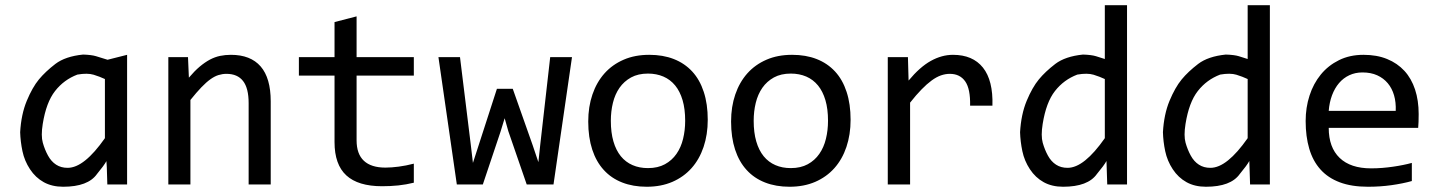

<svg xmlns="http://www.w3.org/2000/svg" viewBox="-20 -710 5538 739"><path d="M144.5 -232.9C153.3 -288.2 169.1 -330.5 191.9 -359.6C214.7 -388.8 243.3 -409.8 277.8 -422.9C303.5 -427.4 324.4 -427.2 340.3 -422.4C356.3 -417.5 370.8 -411.9 383.8 -405.8V-178.2C357.4 -140.5 332.3 -112 308.3 -92.8C284.4 -73.6 261.7 -64 240.2 -64C223.3 -64 208.6 -68 196 -76.2C183.5 -84.3 173.1 -95.9 164.8 -111.1C156.5 -126.2 149.8 -142.7 144.8 -160.6C139.7 -178.5 139.6 -202.6 144.5 -232.9ZM389.6 -89.8 391.1 -65.9 393.1 0H469.2V-499L394 -480C375.8 -485.5 361 -490.1 349.6 -493.7C338.2 -497.2 321.6 -499.3 299.8 -500C254.2 -495.4 218.7 -483.4 193.1 -463.9C167.6 -444.3 146.4 -424.4 129.6 -404.1C112.9 -383.7 97.3 -356.3 83 -321.8C68.7 -287.3 60.2 -247.1 57.6 -201.2C58.3 -177.4 61.2 -153.1 66.4 -128.2C71.6 -103.3 81.3 -80.1 95.5 -58.6C109.6 -37.1 127.3 -20.5 148.4 -8.8C169.6 2.9 194.5 8.8 223.1 8.8C286.9 8.8 330.4 -7.6 353.5 -40.5C371.1 -61.7 383.1 -78.1 389.6 -89.8Z M627.9 -490.2V0H712.9V-325.2C728.5 -344.7 742.6 -361 755.1 -374C767.7 -387 779.3 -397.4 790 -405C800.8 -412.7 811.1 -418.1 821 -421.1C831 -424.2 841.1 -425.8 851.6 -425.8C879.9 -425.8 901.2 -416.6 915.5 -398.2C929.9 -379.8 937 -351.4 937 -313V0H1022V-319.8C1022 -379.7 1009 -424.6 983.2 -454.3C957.3 -484.1 919.1 -499 868.7 -499C854.3 -499 840.5 -497.6 827.1 -494.9C813.8 -492.1 800.7 -487.3 787.8 -480.5C775 -473.6 761.9 -464.6 748.5 -453.4C735.2 -442.1 721.4 -428.1 707 -411.1L703.6 -490.2Z M1572.8 -6.8V-80.1C1552.6 -74.9 1533.2 -71 1514.6 -68.6C1496.1 -66.2 1479 -64.9 1463.4 -64.9C1426.9 -64.9 1399.3 -73.6 1380.6 -91.1C1361.9 -108.5 1352.5 -134.8 1352.5 -169.9V-418.9H1572.8V-490.2H1352.5V-647L1267.6 -625V-490.2H1130.4V-418.9H1267.6V-163.1C1267.6 -105.5 1282.7 -62.7 1313 -34.9C1343.3 -7.1 1389.2 6.8 1450.7 6.8C1471.8 6.8 1492.7 5.8 1513.2 3.7C1533.7 1.5 1553.5 -2 1572.8 -6.8Z M2181.6 -490.2H2097.7L2059.6 -154.8L2052.2 -85.9L2030.3 -150.9L1953.6 -368.2H1892.6L1821.3 -147.9L1800.3 -83L1791.5 -157.2L1750.5 -490.2H1667.5L1738.3 0H1838.4L1906.2 -202.1L1922.4 -254.9L1936.5 -205.1L2007.3 0H2110.4Z M2704.1 -249C2704.1 -289.4 2699 -325.2 2688.7 -356.4C2678.5 -387.7 2663.7 -413.8 2644.3 -434.8C2624.9 -455.8 2601.3 -471.8 2573.5 -482.7C2545.7 -493.6 2514.2 -499 2479 -499C2442.2 -499 2409.3 -492.8 2380.4 -480.2C2351.4 -467.7 2326.8 -450.1 2306.6 -427.5C2286.5 -404.9 2271 -377.8 2260.3 -346.4C2249.5 -315 2244.1 -280.3 2244.1 -242.2C2244.1 -201.5 2249.3 -165.5 2259.5 -134.3C2269.8 -103 2284.6 -76.8 2304 -55.7C2323.3 -34.5 2346.9 -18.5 2374.8 -7.6C2402.6 3.3 2434.1 8.8 2469.2 8.8C2506 8.8 2538.9 2.5 2567.9 -10C2596.8 -22.5 2621.4 -40.1 2641.6 -62.7C2661.8 -85.4 2677.2 -112.5 2688 -144.3C2698.7 -176 2704.1 -210.9 2704.1 -249ZM2617.2 -245.1C2617.2 -220.7 2614.5 -197.5 2609.1 -175.5C2603.8 -153.6 2595.3 -134.3 2583.7 -117.7C2572.2 -101.1 2557.4 -87.8 2539.3 -77.9C2521.2 -68 2499.5 -63 2474.1 -63C2452 -63 2432.1 -66.8 2414.6 -74.5C2397 -82.1 2382 -93.5 2369.6 -108.6C2357.3 -123.8 2347.7 -142.7 2341.1 -165.5C2334.4 -188.3 2331.1 -214.8 2331.1 -245.1C2331.1 -269.2 2333.7 -292.2 2339.1 -314.2C2344.5 -336.2 2352.9 -355.5 2364.5 -372.1C2376.1 -388.7 2390.9 -401.9 2408.9 -411.9C2427 -421.8 2448.7 -426.8 2474.1 -426.8C2495.9 -426.8 2515.7 -422.9 2533.4 -415.3C2551.2 -407.6 2566.2 -396.2 2578.6 -381.1C2591 -366 2600.5 -347.1 2607.2 -324.5C2613.9 -301.8 2617.2 -275.4 2617.2 -245.1Z M3253.9 -249C3253.9 -289.4 3248.8 -325.2 3238.5 -356.4C3228.3 -387.7 3213.5 -413.8 3194.1 -434.8C3174.7 -455.8 3151.1 -471.8 3123.3 -482.7C3095.5 -493.6 3064 -499 3028.8 -499C2992 -499 2959.1 -492.8 2930.2 -480.2C2901.2 -467.7 2876.6 -450.1 2856.4 -427.5C2836.3 -404.9 2820.8 -377.8 2810.1 -346.4C2799.3 -315 2793.9 -280.3 2793.9 -242.2C2793.9 -201.5 2799.1 -165.5 2809.3 -134.3C2819.6 -103 2834.4 -76.8 2853.8 -55.7C2873.1 -34.5 2896.7 -18.5 2924.6 -7.6C2952.4 3.3 2983.9 8.8 3019 8.8C3055.8 8.8 3088.7 2.5 3117.7 -10C3146.6 -22.5 3171.2 -40.1 3191.4 -62.7C3211.6 -85.4 3227.1 -112.5 3237.8 -144.3C3248.5 -176 3253.9 -210.9 3253.9 -249ZM3167 -245.1C3167 -220.7 3164.3 -197.5 3158.9 -175.5C3153.6 -153.6 3145.1 -134.3 3133.5 -117.7C3122 -101.1 3107.2 -87.8 3089.1 -77.9C3071 -68 3049.3 -63 3023.9 -63C3001.8 -63 2981.9 -66.8 2964.4 -74.5C2946.8 -82.1 2931.8 -93.5 2919.4 -108.6C2907.1 -123.8 2897.5 -142.7 2890.9 -165.5C2884.2 -188.3 2880.9 -214.8 2880.9 -245.1C2880.9 -269.2 2883.5 -292.2 2888.9 -314.2C2894.3 -336.2 2902.8 -355.5 2914.3 -372.1C2925.9 -388.7 2940.7 -401.9 2958.7 -411.9C2976.8 -421.8 2998.5 -426.8 3023.9 -426.8C3045.7 -426.8 3065.5 -422.9 3083.3 -415.3C3101 -407.6 3116 -396.2 3128.4 -381.1C3140.8 -366 3150.3 -347.1 3157 -324.5C3163.7 -301.8 3167 -275.4 3167 -245.1Z M3397 -490.2V0H3482.9V-314.9C3498.5 -334.8 3513.2 -351.7 3526.9 -365.7C3540.5 -379.7 3553.5 -391.2 3565.7 -400.1C3577.9 -409.1 3589.8 -415.6 3601.3 -419.7C3612.9 -423.7 3624.3 -425.8 3635.7 -425.8C3661.8 -425.8 3681.6 -416.1 3695.1 -396.7C3708.6 -377.4 3714.8 -346.2 3713.9 -303.2H3799.8C3801.8 -368 3789.6 -416.8 3763.4 -449.7C3737.2 -482.6 3698.7 -499 3647.9 -499C3619.3 -499 3590.9 -491.2 3562.7 -475.6C3534.6 -460 3506 -434.7 3477.1 -399.9L3474.6 -490.2Z M4317.9 0V-689.9H4232.4V-482.9C4218.8 -487.1 4207.4 -490.7 4198.2 -493.7C4186.8 -497.2 4170.2 -499.3 4148.4 -500C4102.9 -495.4 4067.3 -483.4 4041.7 -463.9C4016.2 -444.3 3995 -424.4 3978.3 -404.1C3961.5 -383.7 3946 -356.3 3931.6 -321.8C3917.3 -287.3 3908.9 -247.1 3906.2 -201.2C3906.9 -177.4 3909.8 -153.1 3915 -128.2C3920.2 -103.3 3929.9 -80.1 3944.1 -58.6C3958.3 -37.1 3975.9 -20.5 3997.1 -8.8C4018.2 2.9 4043.1 8.8 4071.8 8.8C4135.6 8.8 4179 -7.6 4202.1 -40.5C4220.1 -62 4232.3 -78.6 4238.8 -90.3L4241.7 0ZM4232.4 -405.8V-178.2C4206.1 -140.5 4180.9 -112 4157 -92.8C4133.1 -73.6 4110.4 -64 4088.9 -64C4071.9 -64 4057.2 -68 4044.7 -76.2C4032.1 -84.3 4021.7 -95.9 4013.4 -111.1C4005.1 -126.2 3998.5 -142.7 3993.4 -160.6C3988.4 -178.5 3988.3 -202.6 3993.2 -232.9C4002 -288.2 4017.7 -330.5 4040.5 -359.6C4063.3 -388.8 4092 -409.8 4126.5 -422.9C4152.2 -427.4 4173 -427.2 4189 -422.4C4204.9 -417.5 4219.4 -411.9 4232.4 -405.8Z M4867.7 0V-689.9H4782.2V-482.9C4768.6 -487.1 4757.2 -490.7 4748 -493.7C4736.7 -497.2 4720.1 -499.3 4698.2 -500C4652.7 -495.4 4617.1 -483.4 4591.6 -463.9C4566 -444.3 4544.8 -424.4 4528.1 -404.1C4511.3 -383.7 4495.8 -356.3 4481.4 -321.8C4467.1 -287.3 4458.7 -247.1 4456.1 -201.2C4456.7 -177.4 4459.6 -153.1 4464.8 -128.2C4470.1 -103.3 4479.7 -80.1 4493.9 -58.6C4508.1 -37.1 4525.7 -20.5 4546.9 -8.8C4568 2.9 4592.9 8.8 4621.6 8.8C4685.4 8.8 4728.8 -7.6 4752 -40.5C4769.9 -62 4782.1 -78.6 4788.6 -90.3L4791.5 0ZM4782.2 -405.8V-178.2C4755.9 -140.5 4730.7 -112 4706.8 -92.8C4682.9 -73.6 4660.2 -64 4638.7 -64C4621.7 -64 4607 -68 4594.5 -76.2C4581.9 -84.3 4571.5 -95.9 4563.2 -111.1C4554.9 -126.2 4548.3 -142.7 4543.2 -160.6C4538.2 -178.5 4538.1 -202.6 4543 -232.9C4551.8 -288.2 4567.5 -330.5 4590.3 -359.6C4613.1 -388.8 4641.8 -409.8 4676.3 -422.9C4702 -427.4 4722.8 -427.2 4738.8 -422.4C4754.7 -417.5 4769.2 -411.9 4782.2 -405.8Z M5440.4 -271C5440.4 -305.8 5435.8 -337.3 5426.5 -365.5C5417.2 -393.6 5403.6 -417.6 5385.5 -437.3C5367.4 -456.9 5345.2 -472.2 5318.8 -482.9C5292.5 -493.7 5262.2 -499 5228 -499C5192.9 -499 5161.5 -492.2 5133.8 -478.5C5106.1 -464.8 5082.8 -446.4 5063.7 -423.1C5044.7 -399.8 5030.2 -372.8 5020.3 -342C5010.3 -311.3 5005.4 -278.6 5005.4 -244.1C5005.4 -204.4 5010 -168.9 5019.3 -137.5C5028.6 -106 5042.9 -79.5 5062.3 -57.9C5081.6 -36.2 5106.4 -19.7 5136.7 -8.3C5167 3.1 5203.1 8.8 5245.1 8.8C5276.4 8.8 5306.6 6.8 5335.7 2.7C5364.8 -1.4 5391 -6.7 5414.1 -13.2V-83C5403.6 -80.1 5392.3 -77.4 5380.1 -75C5367.9 -72.5 5355.1 -70.3 5341.8 -68.4C5328.5 -66.4 5314.6 -64.9 5300.3 -63.7C5286 -62.6 5271.6 -62 5257.3 -62C5204.6 -62 5164.2 -75.4 5136.2 -102.3C5108.2 -129.2 5094.2 -167.6 5094.2 -217.8H5438.5C5439.1 -224.9 5439.6 -232.6 5439.9 -240.7C5440.3 -248.9 5440.4 -259 5440.4 -271ZM5352.1 -283.2H5094.2C5095.9 -305 5100.1 -325 5106.9 -343.3C5113.8 -361.5 5122.7 -377.1 5133.8 -390.1C5144.9 -403.2 5158 -413.2 5173.3 -420.4C5188.6 -427.6 5205.6 -431.2 5224.1 -431.2C5245.6 -431.2 5264.5 -427.5 5280.8 -420.2C5297 -412.8 5310.6 -402.7 5321.5 -389.6C5332.4 -376.6 5340.5 -361.1 5345.7 -343C5350.9 -325 5353 -305 5352.1 -283.2Z"/></svg>

Font: CodeNewRoman Nerd Font Mono
Style: Regular
Weight: 400
Monospace: yes
Designer: Sam Radian
Foundry: Code New Roman
Version: Version 2.00 November 29, 2014;Nerd Fonts 3.2.1